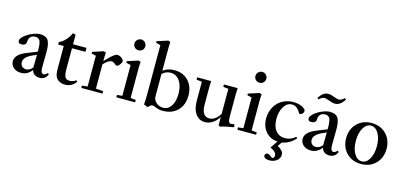

<svg xmlns="http://www.w3.org/2000/svg" viewBox="-77 -1271 4300 2043"><g transform="rotate(15 2073.0 -249.5)"><path d="M147.5 11.2Q97.2 11.2 64.5 -16.6Q31.7 -44.4 31.7 -86.9Q31.7 -160.6 147.5 -207L262.7 -252.9V-269Q262.7 -342.8 248.5 -371.1Q234.4 -399.4 197.8 -399.4Q163.1 -399.4 144.3 -378.7Q125.5 -357.9 125.5 -320.3Q125.5 -303.7 110.8 -293.2Q96.2 -282.7 72.3 -282.7Q37.1 -282.7 37.1 -314Q37.1 -337.4 71 -367.2Q105 -397 153.3 -418Q201.7 -439 240.2 -439Q302.7 -439 327.9 -403.3Q353 -367.7 353 -277.8Q353 -244.1 352.1 -182.6Q351.1 -121.1 351.1 -101.6Q350.6 -70.3 358.9 -53.2Q367.2 -36.1 383.3 -36.1Q403.8 -36.1 423.8 -61L439 -50.3Q414.6 11.2 350.6 11.2Q317.9 11.2 295.7 -4.6Q273.4 -20.5 265.1 -51.8Q217.8 11.2 147.5 11.2ZM127 -101.1Q127 -73.2 144 -56.2Q161.1 -39.1 189 -39.1Q228.5 -39.1 260.7 -77.6V-90.8Q260.7 -111.8 261.7 -154.3Q262.7 -196.8 262.7 -218.3L224.6 -201.7Q174.3 -179.7 150.6 -155.5Q127 -131.3 127 -101.1Z M631.3 11.7Q600.6 11.7 576.4 1Q552.2 -9.8 539.1 -26.9Q524.9 -44.4 519.3 -67.9Q513.7 -91.3 513.7 -139.2V-382.3H452.6V-410.2Q487.8 -422.4 522.9 -461.7Q558.1 -501 572.3 -539.6L604.5 -530.3V-425.8H752.9V-382.3H604.5V-172.4Q604.5 -124.5 607.4 -103.8Q610.4 -83 617.2 -67.9Q629.4 -41 669.4 -41Q708.5 -41 738.3 -65.4L751.5 -51.8Q704.6 11.7 631.3 11.7Z M809.6 0V-25.9L870.6 -32.2V-370.6L820.8 -382.8V-400.4L940.4 -439L965.3 -430.7Q961.9 -390.6 961.9 -353.5V-337.4Q1022.5 -400.9 1055.2 -424.3Q1075.2 -439 1092.3 -439Q1114.3 -439 1137.7 -422.1Q1161.1 -405.3 1161.1 -386.7Q1161.1 -371.6 1143.8 -348.9Q1126.5 -326.2 1112.3 -326.2Q1102.1 -326.2 1090.8 -336.4Q1067.9 -356.9 1049.8 -356.9Q1012.7 -356.9 961.9 -300.3V-33.2L1043.5 -25.9V0Z M1293 -543.9Q1268.1 -543.9 1250.7 -561Q1233.4 -578.1 1233.4 -603.5Q1233.4 -627.9 1251.2 -645.5Q1269 -663.1 1293 -663.1Q1318.4 -663.1 1335.7 -645.8Q1353 -628.4 1353 -603.5Q1353 -578.1 1335.7 -561Q1318.4 -543.9 1293 -543.9ZM1195.8 0V-25.9L1253.4 -32.2V-370.6L1203.6 -382.8V-400.4L1323.2 -439L1348.1 -430.7Q1344.2 -394 1344.2 -353.5V-32.7L1402.3 -25.9V0Z M1544.9 15.6 1499 -3.9Q1504.4 -26.9 1504.4 -130.9V-657.7L1454.1 -669.9V-687.5L1574.2 -726.1L1598.6 -717.8Q1595.2 -678.7 1595.2 -641.1V-399.9Q1646.5 -439 1720.2 -439Q1815.9 -439 1874 -377.4Q1932.1 -315.9 1932.1 -215.3Q1932.1 -111.8 1871.3 -50.3Q1810.5 11.2 1708.5 11.2Q1665 11.2 1632.3 -3.4Q1604 -16.1 1589.4 -16.1Q1568.4 -16.1 1544.9 15.6ZM1595.2 -120.1Q1595.2 -78.6 1626.7 -50Q1658.2 -21.5 1703.6 -21.5Q1758.8 -21.5 1792 -72Q1825.2 -122.6 1825.2 -206.5Q1825.2 -295.9 1787.4 -349.1Q1749.5 -402.3 1686.5 -402.3Q1635.7 -402.3 1595.2 -364.3Z M2173.8 11.2Q2108.4 11.2 2070.1 -41.5Q2031.7 -94.2 2031.7 -190.4V-395.5L1971.7 -402.3V-428.2H2125.5Q2123 -394 2123 -363.3V-167Q2123 -106 2143.8 -72.5Q2164.6 -39.1 2206.5 -39.1Q2272.5 -39.1 2323.7 -119.1V-395.5L2266.1 -402.3V-428.2H2417.5Q2414.6 -395.5 2414.6 -363.3V-117.7Q2414.6 -74.7 2422.4 -58.8Q2430.2 -43 2444.3 -43Q2464.8 -43 2482.4 -48.8L2489.3 -17.1Q2460.9 -13.2 2410.4 -2.2Q2359.9 8.8 2342.8 15.6L2323.7 6.3V-84.5Q2295.4 -39.6 2255.9 -14.2Q2216.3 11.2 2173.8 11.2Z M2626 -543.9Q2601.1 -543.9 2583.7 -561Q2566.4 -578.1 2566.4 -603.5Q2566.4 -627.9 2584.2 -645.5Q2602.1 -663.1 2626 -663.1Q2651.4 -663.1 2668.7 -645.8Q2686 -628.4 2686 -603.5Q2686 -578.1 2668.7 -561Q2651.4 -543.9 2626 -543.9ZM2528.8 0V-25.9L2586.4 -32.2V-370.6L2536.6 -382.8V-400.4L2656.2 -439L2681.2 -430.7Q2677.2 -394 2677.2 -353.5V-32.7L2735.4 -25.9V0Z M2942.9 226.6Q2910.6 226.6 2894 216.6Q2877.4 206.5 2877.4 189.5Q2877.4 177.2 2886.2 169.9Q2895 162.6 2907.2 162.6Q2920.9 162.6 2939.5 177.7Q2958.5 192.9 2965.8 192.9Q2986.3 192.9 2986.3 161.6Q2986.3 140.6 2970.5 124.5Q2954.6 108.4 2918.5 91.3L2973.1 10.7Q2891.1 5.9 2842 -52Q2793 -109.9 2793 -197.3Q2793 -245.1 2809.3 -288.6Q2825.7 -332 2855.2 -365.5Q2884.8 -398.9 2930.7 -418.9Q2976.6 -439 3031.2 -439Q3075.7 -439 3110.8 -425.3Q3146 -411.6 3163.6 -391.6Q3167 -385.7 3167 -375Q3167 -357.4 3153.8 -345.9Q3140.6 -334.5 3126.5 -334.5Q3118.7 -334.5 3116.2 -340.8Q3103 -368.2 3079.1 -389.2Q3055.2 -410.2 3021 -410.2Q2967.8 -410.2 2933.8 -355Q2899.9 -299.8 2899.9 -220.7Q2899.9 -136.7 2937.7 -90.6Q2975.6 -44.4 3041.5 -44.4Q3104 -44.4 3154.3 -89.8L3167.5 -75.7Q3101.1 -3.4 3020 8.8L2988.8 55.2Q3023.9 75.2 3039.3 93.8Q3054.7 112.3 3054.7 135.3Q3054.7 174.8 3021.7 200.7Q2988.8 226.6 2942.9 226.6Z M3459 -536.6Q3432.1 -536.6 3392.6 -552.2Q3356.4 -566.4 3338.4 -566.4Q3310.5 -566.4 3277.8 -534.2L3263.7 -546.9Q3307.6 -619.6 3366.7 -619.6Q3392.1 -619.6 3432.6 -604Q3469.2 -589.8 3487.3 -589.8Q3515.6 -589.8 3547.9 -621.6L3562 -608.9Q3518.1 -536.6 3459 -536.6ZM3340.3 11.2Q3290 11.2 3257.3 -16.6Q3224.6 -44.4 3224.6 -86.9Q3224.6 -160.6 3340.3 -207L3455.6 -252.9V-269Q3455.6 -342.8 3441.4 -371.1Q3427.2 -399.4 3390.6 -399.4Q3356 -399.4 3337.2 -378.7Q3318.4 -357.9 3318.4 -320.3Q3318.4 -303.7 3303.7 -293.2Q3289.1 -282.7 3265.1 -282.7Q3230 -282.7 3230 -314Q3230 -337.4 3263.9 -367.2Q3297.9 -397 3346.2 -418Q3394.5 -439 3433.1 -439Q3495.6 -439 3520.8 -403.3Q3545.9 -367.7 3545.9 -277.8Q3545.9 -244.1 3544.9 -182.6Q3543.9 -121.1 3543.9 -101.6Q3543.5 -70.3 3551.8 -53.2Q3560.1 -36.1 3576.2 -36.1Q3596.7 -36.1 3616.7 -61L3631.8 -50.3Q3607.4 11.2 3543.5 11.2Q3510.7 11.2 3488.5 -4.6Q3466.3 -20.5 3458 -51.8Q3410.6 11.2 3340.3 11.2ZM3319.8 -101.1Q3319.8 -73.2 3336.9 -56.2Q3354 -39.1 3381.8 -39.1Q3421.4 -39.1 3453.6 -77.6V-90.8Q3453.6 -111.8 3454.6 -154.3Q3455.6 -196.8 3455.6 -218.3L3417.5 -201.7Q3367.2 -179.7 3343.5 -155.5Q3319.8 -131.3 3319.8 -101.1Z M4053 -51.3Q3990.7 11.7 3892.6 11.7Q3794.4 11.7 3732.2 -51.5Q3669.9 -114.7 3669.9 -213.9Q3669.9 -313 3732.2 -376Q3794.4 -439 3892.6 -439Q3990.7 -439 4053 -375.7Q4115.2 -312.5 4115.2 -213.4Q4115.2 -114.3 4053 -51.3ZM3892.6 -17.6Q3943.4 -17.6 3975.8 -72.8Q4008.3 -127.9 4008.3 -213.9Q4008.3 -299.8 3975.8 -355Q3943.4 -410.2 3892.6 -410.2Q3842.3 -410.2 3809.6 -355Q3776.9 -299.8 3776.9 -213.9Q3776.9 -127.9 3809.6 -72.8Q3842.3 -17.6 3892.6 -17.6Z"/></g></svg>

Font: Elstob 14pt Medium
Style: Regular
Weight: 500
Designer: Peter S. Baker
Version: Version 1.015